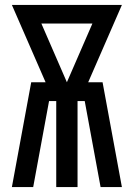

<svg xmlns="http://www.w3.org/2000/svg" viewBox="-20 -755 540 775"><path d="M28 0 106 -423H164L28 -735H472L336 -423H394L472 0H386L322 -347H293V0H207V-347H178L114 0ZM250 -423 353 -660H147Z"/></svg>

Font: Iosevka Semibold
Style: Regular
Weight: 600
Monospace: yes
Designer: Belleve Invis
Foundry: Belleve Invis
Version: Version 33.2.3; ttfautohint (v1.8.4)